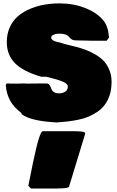

<svg xmlns="http://www.w3.org/2000/svg" viewBox="-20 -717 682 1115"><path d="M144.5 362.3Q146.5 354 154.8 311Q163.1 268.1 171.6 227.8Q180.2 187.5 190.4 143.3Q200.7 99.1 210.9 72Q221.2 44.9 228.5 44.9H402.3Q438 44.9 456.5 47.4Q475.1 49.8 475.1 58.1L380.9 367.2Q378.9 371.1 369.6 373.5Q360.4 376 341.6 376.7Q322.8 377.4 310.1 377.7Q297.4 377.9 272.5 377.9H160.2ZM421.9 -482.4Q408.7 -482.4 400.4 -486.3Q392.1 -490.2 387.2 -496.1Q382.3 -502 376.2 -507.8Q370.1 -513.7 356.9 -517.6Q343.8 -521.5 323.2 -521.5Q316.9 -521.5 307.9 -520.3Q298.8 -519 288.1 -513.7Q277.3 -508.3 277.3 -500Q277.3 -490.7 286.4 -484.1Q295.4 -477.5 306.9 -474.9Q318.4 -472.2 332.8 -468.5Q347.2 -464.8 353 -461.9L424.8 -444.3Q456.5 -435.5 481.9 -425.8Q507.3 -416 535.9 -399.2Q564.5 -382.3 583.5 -361.8Q602.5 -341.3 615.2 -310.3Q627.9 -279.3 627.9 -242.2Q627.9 -197.3 616.2 -162.1V-163.1Q606 -131.8 587.4 -107.2Q568.8 -82.5 543.5 -66.2Q518.1 -49.8 492.2 -38.8Q466.3 -27.8 432.4 -21.2Q398.4 -14.6 371.8 -11.5Q345.2 -8.3 310.5 -5.9Q156.7 -13.7 104.5 -54.7V-60.5Q60.1 -93.8 38.8 -132.8Q17.6 -171.9 13.7 -220.7Q13.7 -232.4 24.4 -232.4Q27.3 -232.4 33.2 -231.9Q39.1 -231.4 42 -231.4H91.8Q98.6 -232.4 111.3 -232.4H124Q127.9 -232.4 130.9 -231.4Q159.2 -232.4 227.5 -232.4H250Q259.8 -232.4 265.1 -226.6Q270.5 -220.7 273.7 -212.2Q276.9 -203.6 281 -195.1Q285.2 -186.5 295.9 -180.7Q306.6 -174.8 324.2 -174.8Q343.3 -174.8 358.6 -184.8Q374 -194.8 374 -213.9Q374 -222.7 365.7 -230.5Q357.4 -238.3 340.8 -244.6Q324.2 -251 311.3 -254.9Q298.3 -258.8 276.4 -264.2Q254.4 -269.5 248 -271.5H218.8Q112.8 -302.7 66.2 -350.8Q19.5 -398.9 19.5 -472.7Q19.5 -521.5 37.8 -560.5Q56.2 -599.6 86.2 -624.5Q116.2 -649.4 156.7 -666.3Q197.3 -683.1 239.3 -690.2Q281.2 -697.3 326.2 -697.3Q405.8 -697.3 473.9 -670.7Q542 -644 577.1 -601.6Q589.8 -588.9 597.7 -569.3Q605.5 -549.8 607.7 -538.3Q609.9 -526.9 613.3 -500L599.6 -480.5H516.6Q502.9 -480.5 471.2 -481.4Q439.5 -482.4 421.9 -482.4Z"/></svg>

Font: Bowlby One SC
Style: Regular
Weight: 400
Width: 1
Version: Version 1.2